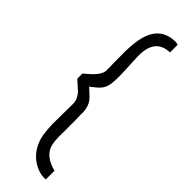

<svg xmlns="http://www.w3.org/2000/svg" viewBox="-318 -874 972 972"><g transform="rotate(45 168.0 -388.0)"><path d="M273 91Q246 91 212 74Q147 40 124 -36Q110 -87 113 -179L114 -279Q114 -310 89 -338L39 -383V-420L59 -437Q114 -483 114 -517Q114 -526 114 -539.5Q114 -553 113 -570V-620Q112 -655 114 -684Q116 -713 120 -736Q143 -867 260 -867Q268 -867 277 -863V-809Q170 -806 176 -673L181 -560Q183 -491 173 -465Q166 -441 133 -415L110 -397Q149 -362 159 -349Q178 -324 180 -287Q180 -279 180 -264.5Q180 -250 181 -228V-140Q178 -73 191 -41Q212 9 287 28V90Q282 91 278.5 91Q275 91 273 91Z"/></g></svg>

Font: Ekushey Lal Sabuj Normal
Style: Regular
Weight: 400
Designer: Al Mamun Sumon
Foundry: Al Mamun Sumon
Version: Version 1.0